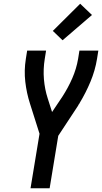

<svg xmlns="http://www.w3.org/2000/svg" viewBox="-20 -1005 545 1025"><path d="M143 0 191 -291 140 -452Q122 -508 115 -568.5Q108 -629 118 -691L125 -735H226L219 -691Q210 -636 214.5 -582Q219 -528 235 -479L258 -407L313 -489Q344 -537 366 -587.5Q388 -638 397 -691L404 -735H505L498 -691Q488 -629 463 -569Q438 -509 404 -453V-452Q401 -449 399.5 -446.5Q398 -444 397 -441L291 -280L245 0ZM314 -790 262 -840 408 -985 471 -925Z"/></svg>

Font: Iosevka Term Curly Semibold
Style: Italic
Weight: 600
Italic angle: -9°
Designer: Belleve Invis
Foundry: Belleve Invis
Version: Version 32.3.0